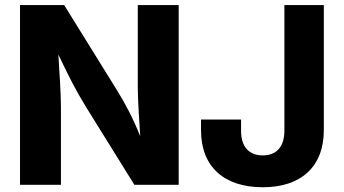

<svg xmlns="http://www.w3.org/2000/svg" viewBox="-20 -748 1391 777"><path d="M61 0H226.6V-316.4C226.6 -360.8 221.7 -439.5 216.3 -526.9C258.8 -438 285.6 -384.3 327.6 -315.9L523.9 0H703.1V-727.5H537.6V-399.9C537.6 -350.6 542.5 -269 547.4 -196.8C516.1 -274.9 485.8 -330.1 454.6 -380.9L239.7 -727.5H61ZM1043.5 9.8C1198.2 9.8 1290.5 -73.2 1290.5 -221.7V-727.5H1130.9V-218.8C1130.9 -152.8 1097.7 -119.1 1043.5 -119.1C988.8 -119.1 955.6 -152.8 955.6 -218.3V-264.2H793.5V-220.7C793.5 -72.8 887.2 9.8 1043.5 9.8Z"/></svg>

Font: Raveo
Style: Bold
Weight: 700
Designer: Jakub Foglar, Rasmus Andersson (Inter)
Foundry: Jakubfoglar.com
Version: Version 1.100;Glyphs 3.2.3 (3260)